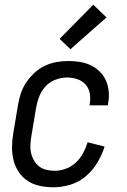

<svg xmlns="http://www.w3.org/2000/svg" viewBox="-20 -787 540 815"><path d="M207 8Q177 8 149 2Q121 -4 98.5 -18.5Q76 -33 60.5 -55.5Q45 -78 38 -105Q31 -132 31 -161Q31 -190 36 -219L56 -339Q60 -364 68 -389Q76 -414 91 -436.5Q106 -459 126 -477.5Q146 -496 170 -507.5Q194 -519 219.5 -523.5Q245 -528 270 -528Q295 -528 319.5 -524Q344 -520 365 -510Q386 -500 403 -483.5Q420 -467 429.5 -445.5Q439 -424 441.5 -399Q444 -374 439 -349L438 -340H360L361 -346Q365 -369 361 -391Q357 -413 343 -428.5Q329 -444 308 -451Q287 -458 264 -458Q240 -458 215 -448.5Q190 -439 172.5 -419.5Q155 -400 146 -376Q137 -352 133 -328L113 -208Q110 -190 109 -172Q108 -154 112 -137Q116 -120 125 -105Q134 -90 147 -80Q160 -70 177.5 -66Q195 -62 213 -62Q236 -62 260 -71Q284 -80 302.5 -97.5Q321 -115 333 -137.5Q345 -160 352 -183L424 -165Q413 -130 393.5 -97Q374 -64 344.5 -39Q315 -14 278.5 -3Q242 8 207 8ZM279 -578 233 -622 376 -767 432 -713Z"/></svg>

Font: Iosevka Custom
Style: Italic
Weight: 400
Italic angle: -9°
Monospace: yes
Designer: Belleve Invis
Foundry: Belleve Invis
Version: Version 30.3.3; ttfautohint (v1.8.3)